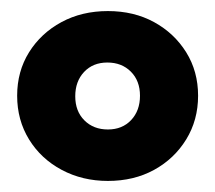

<svg xmlns="http://www.w3.org/2000/svg" viewBox="-20 -732 389 347"><path d="M175 -405Q129 -405 91.5 -425Q54 -445 32.5 -480Q11 -515 11 -559Q11 -603 32.5 -637.5Q54 -672 91 -692Q128 -712 175 -712Q222 -712 258.5 -692Q295 -672 316.5 -637.5Q338 -603 338 -559Q338 -515 316.5 -480Q295 -445 258.5 -425Q222 -405 175 -405ZM175 -498Q201 -498 217 -515Q233 -532 233 -559Q233 -586 216.5 -602.5Q200 -619 174 -619Q148 -619 132 -602Q116 -585 116 -558Q116 -531 132.5 -514.5Q149 -498 175 -498Z"/></svg>

Font: Outfit-Bold
Style: Bold
Weight: 700
Designer: Rodrigo Fuenzalida
Foundry: fragTYPE
Version: Version 1.000